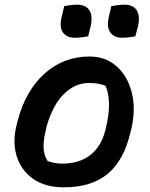

<svg xmlns="http://www.w3.org/2000/svg" viewBox="-20 -788 640 819"><path d="M362 -547Q430 -547 477 -505.5Q524 -464 542 -393.5Q560 -323 540 -237L536 -222Q509 -105 440 -47Q371 11 252 11Q173 11 121.5 -25Q70 -61 51 -122.5Q32 -184 52 -260L56 -275Q89 -401 170 -474Q251 -547 362 -547ZM359 -434Q301 -434 253 -387.5Q205 -341 178 -246L176 -235Q165 -193 166 -159Q167 -125 183 -101Q213 -90 245 -90Q318 -90 365 -126.5Q412 -163 429 -232L432 -243Q459 -357 430 -422Q402 -434 359 -434ZM254 -762Q267 -764 280 -766Q293 -768 309 -768Q348 -768 362.5 -742Q377 -716 365 -669L356 -633Q343 -631 329 -629Q315 -627 299 -627Q265 -627 248.5 -649.5Q232 -672 244 -720ZM455 -762Q469 -764 481.5 -766Q494 -768 511 -768Q550 -768 564.5 -742Q579 -716 567 -669L557 -633Q544 -631 530.5 -629Q517 -627 501 -627Q467 -627 450.5 -649.5Q434 -672 445 -720Z"/></svg>

Font: Recursive Mn Csl St SmB
Style: Italic
Weight: 600
Italic angle: -15°
Monospace: yes
Version: Version 1.079;hotconv 1.0.112;makeotfexe 2.5.65598; ttfautoh